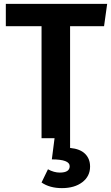

<svg xmlns="http://www.w3.org/2000/svg" viewBox="-20 -712 574 989"><path d="M341 50Q393 55 418.5 80.5Q444 106 444 146Q444 196 404 226.5Q364 257 299 257Q236 257 194 228L227 160Q258 177 288 177Q339 177 339 144Q339 109 247 109L261 0H194V-577H10V-692H532L516 -577H341Z"/></svg>

Font: FiraGO SemiBold
Style: Regular
Weight: 600
Designer: bBox Type
Foundry: bBox Type GmbH
Version: Version 1.001;PS 001.001;hotconv 1.0.88;makeotf.lib2.5.64775